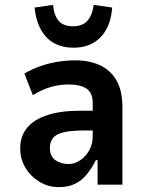

<svg xmlns="http://www.w3.org/2000/svg" viewBox="-20 -759 599 789"><path d="M222 10Q179 10 143 -11.5Q107 -33 85 -69Q63 -105 63 -149Q63 -200 92 -234.5Q121 -269 176 -286.5Q231 -304 309 -304H377V-223H329Q292 -223 265 -219.5Q238 -216 220.5 -208.5Q203 -201 194 -186.5Q185 -172 185 -151Q185 -117 207.5 -101Q230 -85 262 -85Q286 -85 309 -100Q332 -115 346.5 -141Q361 -167 361 -199V-335Q361 -378 335.5 -395Q310 -412 260 -412Q228 -412 192 -402.5Q156 -393 115 -368L80 -457Q114 -476 147 -487.5Q180 -499 216 -505Q252 -511 290 -511Q348 -511 391.5 -490.5Q435 -470 459 -428Q483 -386 483 -320V0H381V-101H374Q358 -69 337.5 -43.5Q317 -18 289 -4Q261 10 222 10ZM281 -563Q238 -563 204.5 -580.5Q171 -598 149.5 -635Q128 -672 122 -728L198 -739Q202 -695 221.5 -673Q241 -651 280 -651Q318 -651 338.5 -673Q359 -695 365 -739L441 -728Q437 -674 416.5 -637.5Q396 -601 362 -582Q328 -563 281 -563Z"/></svg>

Font: Nunito Sans 7pt Condensed
Style: Bold
Weight: 700
Width: 3
Designer: Vernon Adams
Foundry: Vernon Adams
Version: Version 3.101;gftools[0.9.27]